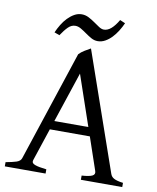

<svg xmlns="http://www.w3.org/2000/svg" viewBox="-89 -874 772 942"><g transform="rotate(10 297.5 -402.5)"><path d="M370.1 -261.2 284.2 -512.2 200.7 -261.2ZM186 -217.3 131.8 -54.2Q127 -39.1 145 -32.2Q163.1 -25.4 203.1 -21V0H0V-21Q33.2 -26.9 52.7 -33.2Q72.3 -39.6 77.1 -54.2L258.8 -604Q270 -616.2 286.6 -626.2Q303.2 -636.2 315.9 -643.1L521 -54.2Q523.4 -47.4 527.8 -42Q532.2 -36.6 539.6 -32.7Q546.9 -28.8 558.1 -25.9Q569.3 -22.9 585 -21V0H378.9V-21Q417 -23.4 431.6 -30.8Q446.3 -38.1 440.9 -54.2L385.3 -217.3ZM459 -793.9Q450.2 -773.9 438 -754.4Q425.8 -734.9 410.9 -719.2Q396 -703.6 378.4 -693.8Q360.8 -684.1 341.8 -684.1Q324.7 -684.1 309.3 -692.6Q293.9 -701.2 279.3 -711.7Q264.6 -722.2 250.2 -730.7Q235.8 -739.3 221.7 -739.3Q202.1 -739.3 186 -723.4Q169.9 -707.5 151.9 -680.2L126 -689.9Q134.8 -710 146.7 -729.7Q158.7 -749.5 173.8 -765.1Q189 -780.8 206.3 -790.5Q223.6 -800.3 242.7 -800.3Q261.2 -800.3 277.8 -791.7Q294.4 -783.2 309.1 -772.7Q323.7 -762.2 336.9 -753.7Q350.1 -745.1 361.8 -745.1Q380.4 -745.1 398.2 -760.7Q416 -776.4 432.6 -805.2Z"/></g></svg>

Font: Gentium Plus APac
Style: Regular
Weight: 400
Designer: J. Victor Gaultney, Annie Olsen, Iska Routamaa, Becca Hirsbrunner
Foundry: SIL International
Version: Version 5.000